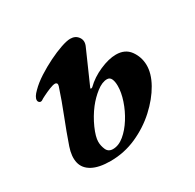

<svg xmlns="http://www.w3.org/2000/svg" viewBox="-107 -549 690 680"><g transform="rotate(-30 238.0 -209.5)"><path d="M163.6 14Q116.9 14 89.8 -0.6Q62.7 -15.2 56.3 -41.9Q50 -68.6 62.2 -104.5Q79.7 -155.3 99.9 -206.3Q120.1 -257.3 136.8 -308.2Q138.8 -315.3 136.3 -318.7Q133.9 -322.1 129.2 -322.1Q120.9 -322.1 106.5 -316.3Q92 -310.5 78.7 -303.9Q65.3 -297.4 59.5 -293.2Q53.4 -290.4 48.8 -293.8Q44.1 -297.3 44.1 -303.6Q44.1 -310 48.9 -318Q53.8 -325.9 63.5 -335.2Q81.5 -353.5 108.2 -370.7Q134.8 -387.8 163.3 -401.9Q191.7 -415.9 216.4 -424.4Q241.2 -432.9 255.4 -432.9Q276.6 -432.9 287.6 -417.2Q298.6 -401.6 289.5 -381.4L230.4 -247.4Q228.4 -243.3 231.7 -243.1Q235 -242.9 237.8 -245.4Q263.5 -270.8 300.7 -287.1Q338 -303.4 367.5 -303.4Q404.6 -303.4 423.7 -277.3Q442.7 -251.1 443.5 -218.3Q444.3 -183.2 421.8 -143.1Q399.2 -103 359.9 -67Q320.6 -31 270.1 -8.5Q219.5 14 163.6 14ZM191.9 -18.5Q215.6 -18.5 238.1 -37.2Q260.6 -55.9 278.7 -84.8Q296.8 -113.6 307.5 -145.6Q318.2 -177.6 318.2 -203.9Q318.2 -221.7 313.2 -232.7Q308.2 -243.7 296.4 -243.7Q276.5 -243.7 253.3 -225.7Q230.1 -207.7 211.2 -183.4Q189.3 -154.8 174.2 -121Q159.2 -87.1 159.2 -66.8Q159.2 -50.6 166.2 -34.5Q173.3 -18.5 191.9 -18.5Z"/></g></svg>

Font: EB Garamond
Style: Italic
Weight: 400
Italic angle: -17.2°
Designer: Georg Duffner and Octavio Pardo
Foundry: Georg Duffner
Version: Version 1.001